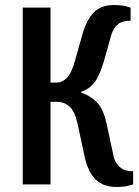

<svg xmlns="http://www.w3.org/2000/svg" viewBox="-20 -730 552 760"><path d="M440 10Q388 10 358 -20Q328 -50 315 -110L287 -240Q276 -290 255 -308.5Q234 -327 205 -327H180V0H70V-700H180V-403H205Q226 -403 244.5 -421.5Q263 -440 277 -490L305 -590Q322 -650 350.5 -680Q379 -710 430 -710Q461 -710 479 -705Q497 -700 497 -700V-648Q462 -648 445 -632.5Q428 -617 420 -590L392 -490Q374 -429 353.5 -403Q333 -377 302 -367V-363Q334 -353 361.5 -327Q389 -301 402 -240L430 -110Q435 -87 453.5 -69.5Q472 -52 507 -52V0Q507 0 489 5Q471 10 440 10Z"/></svg>

Font: Cuprum SemiBold
Style: Regular
Weight: 600
Designer: Jovanny Lemonad
Foundry: Jovanny Lemonad
Version: Version 3.000